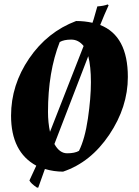

<svg xmlns="http://www.w3.org/2000/svg" viewBox="-20 -761 628 868"><path d="M30 -238Q30 -377 112 -497Q194 -617 324 -666Q363 -666 398 -658Q403 -671 410 -697Q417 -723 420 -732Q449 -734 467 -741L471 -737Q452 -696 433 -648Q558 -599 558 -413Q558 -277 474 -152Q390 -27 265 15Q224 15 183 3L153 87H147Q120 69 113 55L144 -12Q30 -74 30 -238ZM379 -507 226 -110Q249 -68 283.5 -68Q318 -68 337 -79Q364 -133 377.5 -225.5Q391 -318 391 -389.5Q391 -461 379 -507ZM197 -255Q197 -207 206 -165L358 -553Q335 -582 302 -582Q269 -582 250 -571Q197 -436 197 -255Z"/></svg>

Font: Almendra
Style: Bold Italic
Weight: 700
Italic angle: -12°
Designer: Ana Sanfelippo
Foundry: Ana Sanfelippo
Version: Version 1.004